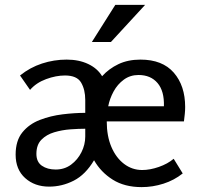

<svg xmlns="http://www.w3.org/2000/svg" viewBox="-20 -753 819 786"><path d="M44 -120Q44 -177 71.5 -211Q99 -245 143 -262Q187 -279 236.5 -285Q286 -291 329 -291V-344Q329 -386 312 -415Q295 -444 246 -444Q209 -444 168.5 -429Q128 -414 103 -385L62 -444Q103 -477 152 -493Q201 -509 253 -509Q303 -509 341 -491Q379 -473 398 -441Q426 -472 465 -490.5Q504 -509 555 -509Q645 -509 691.5 -455.5Q738 -402 738 -315Q738 -301 736.5 -286.5Q735 -272 733 -256H417Q417 -196 436 -151.5Q455 -107 488 -82Q521 -57 562 -57Q594 -57 630 -69.5Q666 -82 691 -103L728 -43Q693 -15 649 -1Q605 13 560 13Q490 13 441.5 -17.5Q393 -48 365 -97Q330 -38 282 -13.5Q234 11 181 11Q122 11 83 -24Q44 -59 44 -120ZM423 -318H651Q653 -380 625 -413Q597 -446 547 -446Q513 -446 487 -427Q461 -408 445 -378.5Q429 -349 423 -318ZM129 -123Q129 -90 151.5 -74.5Q174 -59 208 -59Q244 -59 271 -79Q298 -99 313.5 -130Q329 -161 329 -194V-226Q302 -226 268 -223.5Q234 -221 202 -211.5Q170 -202 149.5 -181Q129 -160 129 -123ZM452 -733H574L434 -581H356Z"/></svg>

Font: Rosario Light
Style: Regular
Weight: 300
Designer: Hector Gatti
Foundry: Omnibus Type
Version: Version 1.101; ttfautohint (v1.8.1.43-b0c9)